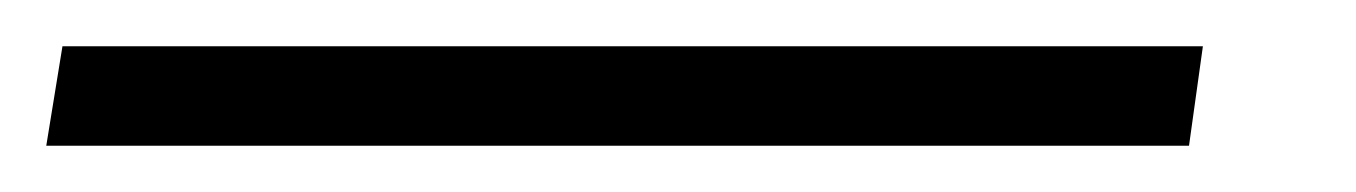

<svg xmlns="http://www.w3.org/2000/svg" viewBox="-61 -20 586 83"><path d="M-41 43 -34 0H459L453 43Z"/></svg>

Font: Mulish Light
Style: Italic
Weight: 300
Italic angle: -9°
Designer: Vernon Adams
Foundry: Vernon Adams
Version: Version 3.603; ttfautohint (v1.8.3)